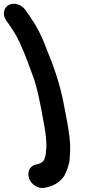

<svg xmlns="http://www.w3.org/2000/svg" viewBox="-77 -797 448 1002"><path d="M12 -775C29 -770 44 -761 55 -746L63 -734C69 -725 75 -717 80 -710C111 -666 140 -612 161 -554C201 -457 238 -358 259 -237C263 -219 266 -202 269 -185L278 -136C284 -100 288 -68 289 -37C290 -13 288 6 287 26C286 55 277 78 268 101C254 140 213 172 165 181L156 183C121 190 86 165 75 135C62 98 81 68 110 62C125 60 132 55 144 49L147 45C153 40 155 31 158 23C164 8 162 -7 165 -27C166 -59 162 -97 155 -136L146 -185C134 -252 121 -321 102 -380C79 -444 55 -512 27 -572C9 -613 -11 -642 -33 -674L-42 -686C-79 -737 -41 -789 12 -775Z"/></svg>

Font: Blanket
Style: ReversedObl
Weight: 700
Foundry: Cannot Into Space Fonts
Version: Version 0.9